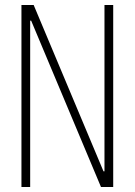

<svg xmlns="http://www.w3.org/2000/svg" viewBox="-20 -750 540 770"><path d="M66 0V-730H115L395 -63H399V-730H434V0H385L105 -667H101V0Z"/></svg>

Font: M PLUS 1 Code ExtraLight
Style: Regular
Weight: 250
Designer: Coji Morishita
Foundry: UNDERFOREST DESIGN
Version: Version 1.002